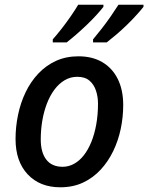

<svg xmlns="http://www.w3.org/2000/svg" viewBox="-20 -786 629 815"><path d="M236 9Q149 9 97.5 -46Q46 -101 46 -196Q46 -247 56.5 -298Q67 -349 88.5 -394Q110 -439 142.5 -473.5Q175 -508 217.5 -527.5Q260 -547 313 -547Q372 -547 414.5 -522Q457 -497 480 -450.5Q503 -404 503 -340Q503 -289 492.5 -239Q482 -189 460.5 -144.5Q439 -100 407 -65.5Q375 -31 332.5 -11Q290 9 236 9ZM246 -78Q271 -78 294 -90.5Q317 -103 335.5 -126.5Q354 -150 367.5 -183Q381 -216 388.5 -257.5Q396 -299 396 -346Q396 -375 387.5 -401Q379 -427 360 -443.5Q341 -460 308 -460Q279 -460 254.5 -445.5Q230 -431 211 -405.5Q192 -380 179 -346Q166 -312 159.5 -273.5Q153 -235 153 -194Q153 -139 176.5 -108.5Q200 -78 246 -78ZM375 -619Q391 -638 411 -663.5Q431 -689 450 -716.5Q469 -744 483 -766H589V-757Q579 -744 560.5 -723.5Q542 -703 519.5 -681Q497 -659 474 -639.5Q451 -620 433 -606H375ZM204 -619Q221 -638 241 -663.5Q261 -689 280 -716.5Q299 -744 312 -766H419V-757Q409 -744 390.5 -723.5Q372 -703 349 -681Q326 -659 303.5 -639.5Q281 -620 263 -606H204Z"/></svg>

Font: Noto Sans Display Medium
Style: Italic
Weight: 500
Italic angle: -12°
Designer: Monotype Design Team
Foundry: Monotype Imaging Inc.
Version: Version 2.003